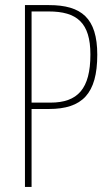

<svg xmlns="http://www.w3.org/2000/svg" viewBox="-20 -734 435 754"><path d="M172 -714H78V0H104V-306H172C303 -306 362 -366 362 -519C362 -663 300 -714 172 -714ZM171 -689C282 -689 335 -645 335 -520C335 -385 285 -331 178 -331H104V-689Z"/></svg>

Font: Noto Sans Devanagari ExtraCondensed Thin
Style: Regular
Weight: 100
Width: 2
Designer: Jelle Bosma - Monotype Design Team
Foundry: Monotype Imaging Inc.
Version: Version 2.004